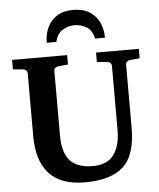

<svg xmlns="http://www.w3.org/2000/svg" viewBox="-61 -961 850 1028"><g transform="rotate(-5 364.5 -446.5)"><path d="M703.1 -620.1 649.9 -615.2Q642.1 -614.3 635 -608.4Q627.9 -602.5 627.9 -592.8V-253.9Q627.9 -106.4 561 -45.2Q494.1 16.1 354 16.1Q225.1 16.1 162.1 -53Q99.1 -122.1 99.1 -253.9V-592.8Q99.1 -602.5 92 -608.4Q85 -614.3 76.2 -615.2L22 -620.1V-670.9H317.9V-620.1L264.2 -615.2Q255.9 -614.3 249 -608.4Q242.2 -602.5 242.2 -592.8V-246.1Q242.2 -152.3 281.7 -109.6Q321.3 -66.9 403.8 -66.9Q482.4 -66.9 517.1 -116Q551.8 -165 551.8 -246.1V-592.8Q551.8 -602.5 545.4 -608.4Q539.1 -614.3 529.8 -615.2L473.1 -620.1V-670.9H703.1ZM527.8 -746.1H474.6Q465.3 -791 435.1 -809.1Q404.8 -827.1 370.6 -827.1Q337.9 -827.1 307.1 -809.1Q276.4 -791 266.6 -746.1H214.8Q214.8 -791.5 231.9 -828.4Q249 -865.2 283.7 -887.2Q318.4 -909.2 370.6 -909.2Q423.3 -909.2 458.3 -887.2Q493.2 -865.2 510.5 -828.4Q527.8 -791.5 527.8 -746.1Z"/></g></svg>

Font: Charis
Style: Bold
Weight: 700
Designer: Walt Agee, Miriam Martin, Annie Olsen, Victor Gaultney, Lorna Priest, Alan Ward, Bob Hallissy, Martin Hosken, Sharon Cor
Foundry: SIL Global
Version: Version 7.000